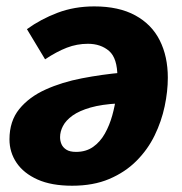

<svg xmlns="http://www.w3.org/2000/svg" viewBox="-20 -569 576 606"><path d="M207.5 17.2Q142.3 17.2 98.5 -2.4Q54.7 -22.1 32.3 -55.2Q9.9 -88.3 9.9 -129.2Q9.9 -186.8 41 -225Q72.1 -263.1 123.9 -286.4Q175.6 -309.8 238.8 -321.9Q302 -334.1 365.9 -339.8L353.6 -242.5Q301.1 -239.7 265.7 -229.6Q230.3 -219.4 209.1 -204.3Q188 -189.1 178.8 -171.4Q169.6 -153.8 169.6 -136.1Q169.6 -124.4 174 -114.1Q178.4 -103.8 189.3 -96.7Q200.3 -89.6 220.2 -89.6Q251.4 -89.6 273.8 -105.3Q296.1 -121 310.9 -147.2Q325.7 -173.5 334.4 -204.9Q343.2 -236.3 346.9 -267.9Q350.6 -299.5 350.6 -325.7Q350.6 -385.4 324.3 -408.1Q298 -430.8 257.4 -430.8Q223 -430.8 191 -418.5Q158.9 -406.1 122.3 -381.8L65 -477Q108.7 -508.6 161.7 -528.7Q214.7 -548.8 277.5 -548.8Q355.1 -548.8 406.9 -520.5Q458.8 -492.2 484.2 -441.6Q509.7 -391 509.7 -323.7Q509.7 -280.7 499.7 -233.4Q489.7 -186 468 -141.4Q446.2 -96.7 410.6 -61.1Q375 -25.4 324.8 -4.1Q274.6 17.2 207.5 17.2Z"/></svg>

Font: Fira Sans Variable
Style: Italic
Weight: 397
Italic angle: -8°
Designer: Carrois Corporate & Edenspiekermann AG
Foundry: Carrois Corporate GbR & Edenspiekermann AG
Version: Version 4.202